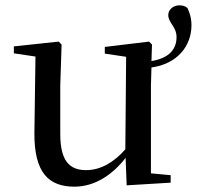

<svg xmlns="http://www.w3.org/2000/svg" viewBox="-20 -685 738 720"><path d="M206 -364 211 -518 200 -529 32 -511V-485L113 -473L109 -186C108 -37 163 15 259 15C337 15 403 -31 451 -93L455 10L620 0V-28L546 -35V-364L548 -432C644 -445 698 -512 698 -590C698 -618 691 -637 683 -655C674 -663 663 -665 652 -665C628 -665 611 -647 611 -629C611 -599 642 -585 642 -546C642 -501 615 -467 548 -456L550 -518L539 -529L373 -509V-484L453 -472L450 -125C407 -76 357 -47 303 -47C241 -47 206 -81 206 -183Z"/></svg>

Font: Noto Serif JP Medium
Style: Regular
Weight: 500
Designer: Ryoko NISHIZUKA 西塚涼子 (kana & ideographs); Frank Grießhammer (Latin, Greek & Cyrillic); Wenlong ZHANG 张文龙 (bopomofo); San
Foundry: Adobe
Version: Version 2.001;hotconv 1.1.0;makeotfexe 2.6.0